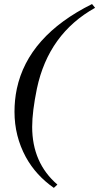

<svg xmlns="http://www.w3.org/2000/svg" viewBox="-20 -815 481 931"><path d="M258.3 80C177.1 10.3 136 -83.4 136 -200C136 -250.3 144 -312 158.9 -385.1C196.6 -563.4 291.4 -693.7 441.1 -777.1L426.3 -795.4C219.4 -692.6 98.3 -555.4 61.7 -385.1C53.7 -347.4 50.3 -309.7 50.3 -273.1C50.3 -194.3 68.6 -121.1 105.1 -53.7C138.3 6.9 184 56 241.1 96L258.3 80Z"/></svg>

Font: GFS Goschen
Style: Italic
Weight: 400
Designer: George D. Matthiopoulos
Foundry: George D. Matthiopoulos
Version: Fontographer 4.7 9/28/09 FG4M≠0000002248